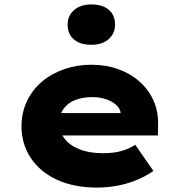

<svg xmlns="http://www.w3.org/2000/svg" viewBox="-20 -836 819 866"><path d="M417 10Q313 10 236.5 -25.5Q160 -61 118.5 -124Q77 -187 77 -266Q77 -328 101.5 -379.5Q126 -431 169 -467.5Q212 -504 269.5 -524Q327 -544 392 -544Q458 -544 513.5 -524Q569 -504 610 -467.5Q651 -431 673 -381Q695 -331 693 -270L692 -225H194L171 -326H543L525 -301V-320Q524 -344 506 -361Q488 -378 459.5 -388Q431 -398 396 -398Q353 -398 319.5 -385Q286 -372 267 -345.5Q248 -319 248 -281Q248 -242 270.5 -211.5Q293 -181 337.5 -163Q382 -145 443 -145Q498 -145 533 -156.5Q568 -168 590 -183L672 -65Q634 -39 592.5 -22.5Q551 -6 507 2Q463 10 417 10ZM392 -634Q342 -634 313.5 -658Q285 -682 285 -725Q285 -765 314 -790.5Q343 -816 392 -816Q442 -816 470.5 -792Q499 -768 499 -725Q499 -685 470 -659.5Q441 -634 392 -634Z"/></svg>

Font: Lexend Giga ExtraBold
Style: Regular
Weight: 800
Designer: Bonnie Shaver-Troup, Thomas Jockin
Foundry: Lexend
Version: Version 1.007